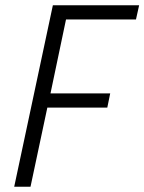

<svg xmlns="http://www.w3.org/2000/svg" viewBox="-20 -710 549 730"><path d="M34 0 181 -690H509L497 -636H231L172 -355H399L388 -301H160L96 0Z"/></svg>

Font: Radio Canada Condensed Light
Style: Italic
Weight: 300
Width: 3
Italic angle: -12°
Designer: Charles Daoud, Etienne Aubert Bonn, Alexandre Saumier Demers, Jacques Le Bailly
Foundry: Radio-Canada
Version: Version 2.104; ttfautohint (v1.8.4.7-5d5b);gftools[0.9.28.de